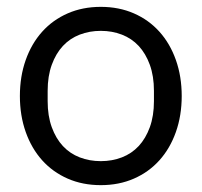

<svg xmlns="http://www.w3.org/2000/svg" viewBox="-20 -530 588 560"><path d="M274 10Q221 10 177.5 -9Q134 -28 103 -62.5Q72 -97 55 -145Q38 -193 38 -250Q38 -307 55 -355Q72 -403 103 -437.5Q134 -472 177.5 -491Q221 -510 274 -510Q327 -510 370.5 -491Q414 -472 445 -437.5Q476 -403 493 -355Q510 -307 510 -250Q510 -193 493 -145Q476 -97 445 -62.5Q414 -28 370.5 -9Q327 10 274 10ZM119 -235Q119 -192 131 -159Q143 -126 163.5 -104Q184 -82 212.5 -71Q241 -60 274 -60Q307 -60 335.5 -71Q364 -82 384.5 -104Q405 -126 417 -159Q429 -192 429 -235V-265Q429 -308 417 -341Q405 -374 384.5 -396Q364 -418 335.5 -429Q307 -440 274 -440Q241 -440 212.5 -429Q184 -418 163.5 -396Q143 -374 131 -341Q119 -308 119 -265Z"/></svg>

Font: CyStack Display
Style: Regular
Weight: 400
Designer: Weizhong Zhang
Foundry: 本地遙控
Version: Version 1.000;Glyphs 3.1.2 (3151)